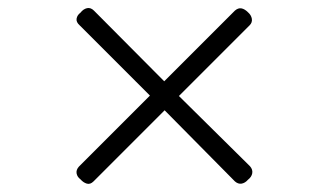

<svg xmlns="http://www.w3.org/2000/svg" viewBox="-20 -672 803 470"><path d="M587 -232Q580 -224 571.5 -222.5Q563 -221 555 -228L383 -402L209 -228Q201 -220 192.5 -222.5Q184 -225 177 -233Q169 -239 167.5 -247.5Q166 -256 173 -264L347 -438L175 -610Q166 -618 167.5 -626.5Q169 -635 177 -641Q184 -650 193 -652Q202 -654 210 -646L382 -473L555 -646Q563 -653 571 -651.5Q579 -650 587 -642Q595 -635 596.5 -626Q598 -617 591 -610L418 -437L592 -265Q599 -257 597.5 -248Q596 -239 587 -232Z"/></svg>

Font: Playwrite CL ExtraLight
Style: Regular
Weight: 200
Designer: Veronika Burian, José Scaglione
Foundry: TypeTogether
Version: Version 1.002